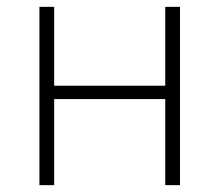

<svg xmlns="http://www.w3.org/2000/svg" viewBox="-20 -540 640 560"><path d="M95 0V-520H138V-290H462V-520H505V0H462V-251H138V0Z"/></svg>

Font: Zed Sans Extralight Extended
Style: Regular
Weight: 200
Width: 7
Designer: Belleve Invis
Foundry: Belleve Invis
Version: Version 1.0.0; ttfautohint (v1.8.4)